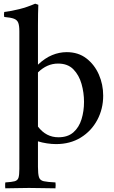

<svg xmlns="http://www.w3.org/2000/svg" viewBox="-20 -775 620 1042"><path d="M9 247Q9 245 8.5 243Q8 241 8 239V223Q8 221 8.5 219Q9 217 9 215Q44 213 60 208.5Q76 204 80.5 189Q85 174 85 142V-605Q85 -636 79 -651.5Q73 -667 55.5 -673.5Q38 -680 3 -683Q0 -696 3 -710Q43 -715 85 -725.5Q127 -736 171 -755L188 -749Q187 -727 186.5 -699Q186 -671 186 -638V-424Q224 -460 263 -476Q302 -492 342 -492Q405 -492 449 -458Q493 -424 516.5 -370.5Q540 -317 540 -256Q540 -184 508 -124Q476 -64 418.5 -28.5Q361 7 284 7Q261 7 234.5 3Q208 -1 186 -8V130Q186 169 191.5 186.5Q197 204 217.5 208.5Q238 213 281 215Q281 219 281.5 222Q282 225 282 230Q282 234 281.5 238Q281 242 281 247Q247 247 212 246Q177 245 137 245Q97 245 68.5 246Q40 247 9 247ZM186 -88Q230 -30 297 -30Q348 -30 378.5 -57Q409 -84 422.5 -128Q436 -172 436 -222Q436 -272 422.5 -319.5Q409 -367 378.5 -398.5Q348 -430 295 -430Q235 -430 186 -382Z"/></svg>

Font: Tiro Gurmukhi
Style: Regular
Weight: 400
Designer: Gurmukhi: John Hudson & Fiona Ross. Latin: John Hudson.
Foundry: Tiro Typeworks Ltd.
Version: Version 1.52